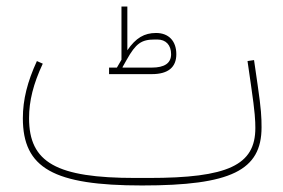

<svg xmlns="http://www.w3.org/2000/svg" viewBox="-20 -556 866 588"><path d="M314 -329H445C495 -329 520 -350 520 -390C520 -430 497 -455 458 -455C422 -455 396 -440 370 -402V-536H352V-373L338 -349H314ZM368 -373C396 -423 413 -435 454 -435H462C488 -435 504 -418 504 -390C504 -362 483 -349 445 -349H356L355 -350ZM415 12C687 12 781 -34 781 -166C781 -196 780 -221 769 -296L758 -372L738 -369L749 -293C761 -211 762 -186 762 -164C762 -50 678 -11 435 -11H395C153 -11 69 -58 69 -194C69 -247 82 -299 111 -361L93 -369C64 -306 50 -251 50 -194C50 -41 144 12 415 12Z"/></svg>

Font: IBM Plex Arabic Thin
Style: Regular
Weight: 100
Designer: Mike Abbink, Paul van der Laan, Pieter van Rosmalen, Wael Morcos, Khajak Apelian
Foundry: Bold Monday
Version: Version 1.0